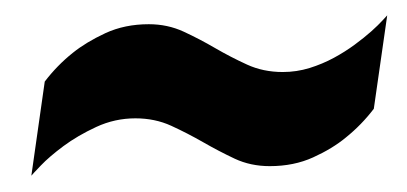

<svg xmlns="http://www.w3.org/2000/svg" viewBox="-20 -421 519 245"><path d="M152.8 -270Q126.5 -270 102.8 -259Q79.1 -248 61 -234.6Q43 -221.2 32 -209.7Q21 -198.2 20 -196.8L37.1 -316.9Q52.7 -337.4 72.8 -353.5Q89.8 -367.2 114.5 -378.7Q139.2 -390.1 169.9 -390.1Q193.8 -390.1 214.4 -380.6Q234.9 -371.1 254.6 -359.6Q274.4 -348.1 295.2 -338.6Q315.9 -329.1 340.8 -329.1Q358.4 -329.1 375 -334.2Q391.6 -339.4 406 -347.2Q420.4 -355 432.6 -364Q444.8 -373 453.9 -381.1Q462.9 -389.2 468 -394.8Q473.1 -400.4 474.1 -401.4L457 -282.2Q441.4 -261.7 421.4 -245.6Q404.3 -231.4 379.6 -220.2Q355 -209 324.2 -209Q299.8 -209 279.5 -218.5Q259.3 -228 239.3 -239.5Q219.2 -251 198.5 -260.5Q177.7 -270 152.8 -270Z"/></svg>

Font: Archivo Narrow
Style: Bold Italic
Weight: 700
Italic angle: -8°
Designer: Hector Gatti
Foundry: Hector Gatti
Version: 1.002; ttfautohint (v0.8)